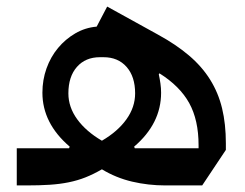

<svg xmlns="http://www.w3.org/2000/svg" viewBox="-20 -564 744 584"><path d="M192 -118Q109 -189 109 -282Q109 -321 121.5 -356Q134 -391 156.5 -418Q179 -445 209 -462.5Q239 -480 274 -483L306 -544L460 -459Q515 -429 554.5 -395.5Q594 -362 619 -322Q644 -282 655.5 -234.5Q667 -187 667 -128V-108L595 0H483Q431 0 382 -11.5Q333 -23 290 -49Q264 -34 240 -24.5Q216 -15 189 -9.5Q162 -4 131 -2Q100 0 61 0H31V-113H190ZM290 -136Q338 -164 364.5 -201Q391 -238 391 -280Q391 -331 365 -360.5Q339 -390 295 -390H284Q240 -390 214 -360.5Q188 -331 188 -280Q188 -238 215 -201Q242 -164 290 -136ZM463 -338Q466 -324 468 -310Q470 -296 470 -282Q470 -188 388 -118L390 -113H584V-122Q584 -199 555.5 -250.5Q527 -302 465 -341Z"/></svg>

Font: IBM Plex Sans Arabic Medm
Style: Regular
Weight: 500
Designer: Mike Abbink, Paul van der Laan, Pieter van Rosmalen, Wael Morcos, Khajak Apelian
Foundry: Bold Monday
Version: Version 1.005